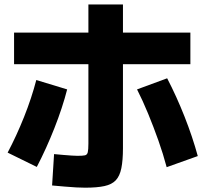

<svg xmlns="http://www.w3.org/2000/svg" viewBox="-20 -839 920 864"><path d="M214.4 -4.4 223.3 -145.6Q245.6 -143.3 266.1 -141.7Q286.7 -140 302.8 -138.9Q318.9 -137.8 328.9 -137.8Q352.2 -137.8 362.2 -140Q372.2 -142.2 375 -153.9Q377.8 -165.6 377.8 -193.3V-818.9H533.3V-172.2Q533.3 -117.8 526.1 -82.2Q518.9 -46.7 501.1 -27.8Q483.3 -8.9 450 -1.7Q416.7 5.6 363.3 5.6Q347.8 5.6 323.3 4.4Q298.9 3.3 271.1 0.6Q243.3 -2.2 214.4 -4.4ZM14.4 -152.2Q54.4 -227.8 88.3 -312.8Q122.2 -397.8 143.3 -478.9L282.2 -436.7Q261.1 -354.4 225 -262.8Q188.9 -171.1 145.6 -87.8ZM730 -86.7Q714.4 -145.6 692.8 -206.7Q671.1 -267.8 646.7 -327.2Q622.2 -386.7 596.7 -436.7L732.2 -486.7Q774.4 -405.6 810.6 -313.9Q846.7 -222.2 870 -136.7ZM43.3 -550V-692.2H836.7V-550Z"/></svg>

Font: Paperlogy 8 ExtraBold
Style: Regular
Weight: 800
Designer: redesigned by Lee Juim, glyphs from Gmarket Sans & Montserrat
Foundry: PT&
Version: Version 1.001